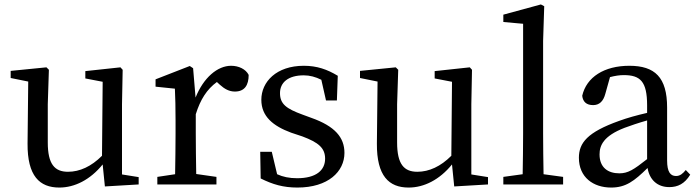

<svg xmlns="http://www.w3.org/2000/svg" viewBox="-20 -830 3133 864"><path d="M529 -45V-361L532 -516L522 -527L364 -510V-477L442 -462L439 -129C391 -81 339 -57 286 -57C226 -57 195 -91 195 -189V-361L200 -516L189 -527L28 -511V-479L107 -463L104 -184C103 -38 158 14 247 14C316 14 386 -21 442 -90L452 9L604 0V-33Z M849 -523 834 -533 680 -473V-440L767 -431C769 -387 770 -349 770 -287V-230C770 -179 769 -101 768 -46L688 -34V0H954V-34L863 -47C862 -103 861 -179 861 -230V-316C882 -383 911 -428 956 -461L969 -449C990 -430 1011 -418 1037 -418C1081 -418 1099 -447 1099 -493C1086 -519 1054 -534 1020 -534C959 -534 896 -481 860 -391Z M1342 -314C1268 -341 1240 -362 1240 -411C1240 -459 1277 -491 1347 -491C1374 -491 1400 -484 1426 -471L1447 -378H1496L1500 -489C1452 -518 1406 -534 1347 -534C1224 -534 1156 -462 1156 -381C1156 -306 1209 -263 1290 -233L1341 -216C1413 -189 1443 -164 1443 -116C1443 -64 1403 -28 1317 -28C1282 -28 1253 -34 1227 -46L1203 -147H1151L1153 -27C1207 0 1255 14 1318 14C1457 14 1530 -58 1530 -142C1530 -211 1488 -262 1380 -300Z M2101 -45V-361L2104 -516L2094 -527L1936 -510V-477L2014 -462L2011 -129C1963 -81 1911 -57 1858 -57C1798 -57 1767 -91 1767 -189V-361L1772 -516L1761 -527L1600 -511V-479L1679 -463L1676 -184C1675 -38 1730 14 1819 14C1888 14 1958 -21 2014 -90L2024 9L2176 0V-33Z M2426 -46C2425 -106 2424 -170 2424 -230V-646L2429 -802L2414 -810L2245 -764V-731L2334 -723V-230C2334 -170 2333 -106 2332 -46L2245 -34V0H2514V-34Z M2892 -114C2831 -66 2806 -50 2767 -50C2716 -50 2678 -76 2678 -135C2678 -175 2695 -218 2791 -255C2815 -264 2853 -277 2892 -288ZM3066 -65C3052 -48 3040 -38 3022 -38C2997 -38 2982 -56 2982 -108V-346C2982 -482 2927 -534 2812 -534C2699 -534 2619 -483 2600 -399C2603 -372 2619 -357 2649 -357C2677 -357 2695 -374 2704 -408L2725 -483C2748 -489 2768 -492 2787 -492C2861 -492 2892 -464 2892 -356V-322C2848 -312 2801 -299 2766 -286C2623 -235 2585 -187 2585 -120C2585 -32 2650 14 2730 14C2796 14 2834 -15 2894 -74C2903 -21 2938 12 2992 12C3030 12 3061 -3 3086 -44Z"/></svg>

Font: Noto Serif SC Medium
Style: Regular
Weight: 500
Designer: Ryoko NISHIZUKA 西塚涼子 (kana & ideographs); Frank Grießhammer (Latin, Greek & Cyrillic); Wenlong ZHANG 张文龙 (bopomofo); San
Foundry: Adobe Systems Incorporated
Version: Version 1.001;PS 1.001;hotconv 16.6.54;makeotf.lib2.5.65590